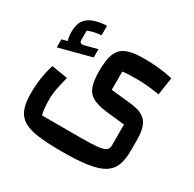

<svg xmlns="http://www.w3.org/2000/svg" viewBox="-175 -731 1217 1202"><g transform="rotate(30 433.5 -130.0)"><path d="M417 282Q312 282 243.5 273Q175 264 136.5 240.5Q98 217 81.5 174Q65 131 65 64Q65 28 68.5 -10.5Q72 -49 79.5 -85Q87 -121 97 -152L213 -133Q201 -87 192.5 -44.5Q184 -2 184 38Q184 73 186.5 98.5Q189 124 195 148H477Q549 148 591 144Q633 140 650.5 128.5Q668 117 668 95V-59L533 -74Q465 -82 429 -103Q393 -124 379.5 -164.5Q366 -205 366 -271Q366 -329 375 -369.5Q384 -410 406.5 -434.5Q429 -459 469.5 -469.5Q510 -480 573 -480Q686 -480 780 -458L761 -331Q709 -339 671.5 -342.5Q634 -346 596 -346Q566 -346 540 -345Q514 -344 493 -341V-209L636 -194Q696 -188 728.5 -167.5Q761 -147 774 -109.5Q787 -72 787 -14V61Q787 125 770.5 167.5Q754 210 713.5 235Q673 260 600.5 271Q528 282 417 282ZM62 -267V-325L102 -336Q98 -348 95.5 -362.5Q93 -377 93 -398Q93 -452 114.5 -482Q136 -512 175.5 -525.5Q215 -539 267 -542V-473Q242 -471 218 -466Q194 -461 172 -451V-385Q172 -369 181 -364.5Q190 -360 212 -366L294 -388V-328Z"/></g></svg>

Font: Changa SemiBold
Style: Regular
Weight: 600
Designer: Eduardo Rodriguez Tunni
Foundry: Eduardo Rodriguez Tunni
Version: Version 3.002; ttfautohint (v1.8.2)